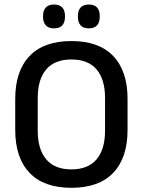

<svg xmlns="http://www.w3.org/2000/svg" viewBox="-20 -838 647 870"><path d="M303.5 13Q178.5 13 113.8 -55Q49 -123 49 -249.5V-390Q49 -516 113.8 -584Q178.5 -652 303.5 -652Q428.5 -652 493.2 -584Q558 -516 558 -390V-249.5Q558 -123 493.2 -55Q428.5 13 303.5 13ZM303.5 -70.5Q379.5 -70.5 417.8 -116.2Q456 -162 456 -245.5V-394Q456 -478 417.8 -523.2Q379.5 -568.5 303.5 -568.5Q227.5 -568.5 189.2 -523.2Q151 -478 151 -394V-245.5Q151 -162 189.2 -116.2Q227.5 -70.5 303.5 -70.5ZM224.5 -709.5Q200 -709.5 187.5 -723.2Q175 -737 175 -762V-765.5Q175 -790.5 187.5 -804Q200 -817.5 224.5 -817.5Q250 -817.5 262.2 -804Q274.5 -790.5 274.5 -765.5V-762Q274.5 -737 262.2 -723.2Q250 -709.5 224.5 -709.5ZM382.5 -709.5Q357.5 -709.5 345.2 -723.2Q333 -737 333 -762V-765.5Q333 -790.5 345.2 -804Q357.5 -817.5 382.5 -817.5Q407.5 -817.5 419.8 -804Q432 -790.5 432 -765.5V-762Q432 -737 419.8 -723.2Q407.5 -709.5 382.5 -709.5Z"/></svg>

Font: Anek Telugu Medium
Style: Regular
Weight: 500
Designer: Omkar Bhoir (Telugu), Yesha Goshar (Latin)
Foundry: Ek Type
Version: Version 1.003